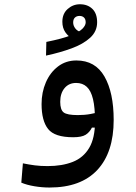

<svg xmlns="http://www.w3.org/2000/svg" viewBox="-20 -629 626 884"><path d="M208 234.4Q173.3 234.4 138.4 228.5Q103.5 222.7 78.1 211.9L85.4 123Q114.3 128.9 140.4 132.3Q166.5 135.7 199.2 135.7Q265.6 135.7 314.7 116.5Q363.8 97.2 390.6 52Q417.5 6.8 417.5 -70.3Q417.5 -133.8 408.2 -172.6Q398.9 -211.4 379.6 -229.2Q360.4 -247.1 330.6 -247.1Q296.9 -247.1 277.1 -223.1Q257.3 -199.2 257.3 -160.2Q257.3 -123.5 273.2 -111.3Q289.1 -99.1 338.4 -99.1Q370.1 -99.1 397.2 -104.2Q424.3 -109.4 462.9 -119.1L458 -41.5H403.3Q392.6 -20 374.3 -8.5Q356 2.9 316.9 2.9Q231.4 2.9 201.4 -35.2Q171.4 -73.2 171.4 -149.9Q171.4 -204.1 191.2 -249.8Q210.9 -295.4 247.1 -323Q283.2 -350.6 332 -350.6Q418.5 -350.6 460.9 -276.9Q503.4 -203.1 503.4 -76.7Q503.4 72.8 428 153.6Q352.5 234.4 208 234.4ZM191.9 -373 193.4 -436Q267.1 -450.7 306.2 -466.3Q345.2 -481.9 359.9 -497.1Q374.5 -512.2 374.5 -525.9Q374.5 -541 366.7 -548.3Q358.9 -555.7 346.2 -555.7Q333 -555.7 325 -548.1Q316.9 -540.5 316.9 -525.4Q316.9 -511.2 326.4 -498.5Q335.9 -485.8 353.5 -481L314.9 -450.2Q295.4 -460 281.2 -480Q267.1 -500 267.1 -528.8Q267.1 -565.9 291.5 -587.6Q315.9 -609.4 348.1 -609.4Q383.3 -609.4 405.3 -588.1Q427.2 -566.9 427.2 -526.4Q427.2 -484.4 395 -455.1Q362.8 -425.8 309.3 -406.2Q255.9 -386.7 191.9 -373Z"/></svg>

Font: Cascadia Code
Style: Regular
Weight: 400
Monospace: yes
Designer: Aaron Bell
Foundry: Saja Typeworks
Version: Version 2106.017